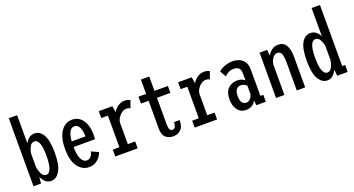

<svg xmlns="http://www.w3.org/2000/svg" viewBox="-48 -1364 3672 1989"><g transform="rotate(-20 1788.0 -369.5)"><path d="M69 0V-750H161.5V-438Q176.5 -469.5 202 -490.2Q227.5 -511 265.5 -511Q323 -511 359.2 -449.5Q395.5 -388 395.5 -251Q395.5 -114 357.5 -51.5Q319.5 11 262.5 11Q225 11 199.2 -12.8Q173.5 -36.5 158.5 -71L152 0ZM236 -434.5Q204 -434.5 185.8 -401.5Q167.5 -368.5 161.5 -329V-179Q167.5 -133.5 185.8 -99.5Q204 -65.5 235.5 -65.5Q266 -65.5 284.8 -109.5Q303.5 -153.5 303.5 -251Q303.5 -349.5 285 -392Q266.5 -434.5 236 -434.5Z M679.5 11Q607 11 557.5 -55Q508 -121 508 -250.5Q508 -375 555 -443.5Q602 -512 679.5 -512Q729 -512 764.2 -483.5Q799.5 -455 818.2 -405.8Q837 -356.5 837 -293.5Q837 -274 836 -261Q835 -248 834 -240H598Q599.5 -149.5 621.5 -106Q643.5 -62.5 680.5 -62.5Q705 -62.5 719.8 -76.5Q734.5 -90.5 741.8 -108Q749 -125.5 751.5 -136L828.5 -100.5Q823.5 -83 806 -56.5Q788.5 -30 757.2 -9.5Q726 11 679.5 11ZM678 -439Q610.5 -439 600 -301.5H751V-308.5Q751 -340 744 -370Q737 -400 721 -419.5Q705 -439 678 -439Z M970.5 0V-76H1043.5V-424H970V-500H1120L1131 -431Q1152 -466.5 1185.2 -488.8Q1218.5 -511 1259 -511Q1284.5 -511 1299 -505Q1313.5 -499 1318 -496L1289 -415Q1286 -418 1275 -422Q1264 -426 1247.5 -426Q1222 -426 1198.2 -410.8Q1174.5 -395.5 1157.8 -370Q1141 -344.5 1136.5 -314V-76H1217.5V0Z M1492.5 -117.5V-424H1408V-500H1492.5V-658.5H1584.5V-500H1732.5V-424H1584.5V-125.5Q1584.5 -57 1623 -57Q1643 -57 1653.5 -75.8Q1664 -94.5 1664 -126.5H1726.5Q1726.5 -53.5 1691.5 -22Q1656.5 9.5 1609 9.5Q1560 9.5 1526.2 -19.5Q1492.5 -48.5 1492.5 -117.5Z M1846 0V-76H1919V-424H1845.5V-500H1995.5L2006.5 -431Q2027.5 -466.5 2060.8 -488.8Q2094 -511 2134.5 -511Q2160 -511 2174.5 -505Q2189 -499 2193.5 -496L2164.5 -415Q2161.5 -418 2150.5 -422Q2139.5 -426 2123 -426Q2097.5 -426 2073.8 -410.8Q2050 -395.5 2033.2 -370Q2016.5 -344.5 2012 -314V-76H2093V0Z M2410 11Q2353 11 2318.8 -32.8Q2284.5 -76.5 2284.5 -151Q2284.5 -232 2324.8 -270.2Q2365 -308.5 2424.5 -308.5Q2458 -308.5 2479.5 -298Q2501 -287.5 2507.5 -280.5V-355.5Q2507.5 -399.5 2487.2 -417Q2467 -434.5 2429.5 -434.5Q2405 -434.5 2384.5 -425.5Q2364 -416.5 2350 -405.2Q2336 -394 2330.5 -388L2292.5 -457Q2300.5 -466 2322.8 -479Q2345 -492 2377 -502Q2409 -512 2446.5 -512Q2487.5 -512 2522 -497.2Q2556.5 -482.5 2577.2 -450.5Q2598 -418.5 2598 -366V-76H2630V0H2525.5L2518.5 -56Q2515.5 -43.5 2502.2 -27.8Q2489 -12 2465.8 -0.5Q2442.5 11 2410 11ZM2439.5 -60Q2461.5 -60 2475.8 -73.5Q2490 -87 2497.8 -103Q2505.5 -119 2507.5 -126.5V-221.5Q2501 -228.5 2483.8 -239Q2466.5 -249.5 2444.5 -249.5Q2414 -249.5 2395 -227.5Q2376 -205.5 2376 -154.5Q2376 -60 2439.5 -60Z M2743 0V-500H2826L2832 -434.5Q2850.5 -467.5 2880.2 -489.5Q2910 -511.5 2949.5 -511.5Q3009 -511.5 3036.5 -465.8Q3064 -420 3064 -335.5V0H2971.5V-305Q2971.5 -366 2960 -400.2Q2948.5 -434.5 2913.5 -434.5Q2884 -434.5 2863 -405.5Q2842 -376.5 2835 -337V0Z M3306.5 11Q3249 11 3211 -51.5Q3173 -114 3173 -251Q3173 -388 3209.5 -449.5Q3246 -511 3303.5 -511Q3341.5 -511 3367 -490.2Q3392.5 -469.5 3407.5 -438V-750H3500V-76.5H3532.5V0H3417L3410.5 -71Q3395.5 -36.5 3369.8 -12.8Q3344 11 3306.5 11ZM3265.5 -251Q3265.5 -153.5 3284.2 -109.5Q3303 -65.5 3333.5 -65.5Q3365 -65.5 3383.2 -99.5Q3401.5 -133.5 3407.5 -179V-329Q3401 -368.5 3383 -401.5Q3365 -434.5 3333 -434.5Q3302.5 -434.5 3284 -392Q3265.5 -349.5 3265.5 -251Z"/></g></svg>

Font: Trispace Condensed
Style: Regular
Weight: 400
Width: 3
Designer: Tyler Finck
Foundry: Etcetera Type Company
Version: Version 1.210; ttfautohint (v1.8.3)